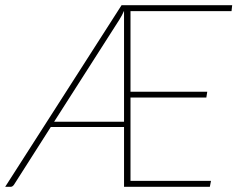

<svg xmlns="http://www.w3.org/2000/svg" viewBox="-42 -723 922 743"><path d="M428.5 -703H856.5L854 -680H463V-368H760L756.5 -345.5H463V-23H774.5L770 0H438V-231.5H154.5L12 -8Q9.5 -4.5 6.2 -2.2Q3 0 -1 0H-22ZM167.5 -252H438V-681Q430.5 -663.5 420 -647Z"/></svg>

Font: Lato Thin
Style: Italic
Weight: 200
Italic angle: -7°
Designer: Lukasz Dziedzic
Foundry: tyPoland Lukasz Dziedzic
Version: Version 2.007; 2014-02-27